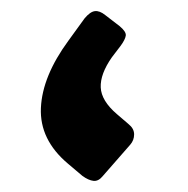

<svg xmlns="http://www.w3.org/2000/svg" viewBox="-20 -322 337 345"><path d="M165 -6Q157 4 148 3Q139 2 128 -6L102 -28Q51 -71 53.5 -128Q56 -185 103 -249L132 -289Q142 -301 150.5 -302Q159 -303 169 -295L195 -275Q207 -265 206 -258Q205 -251 197 -240L181 -219Q160 -189 161 -165Q162 -141 190 -117L211 -99Q221 -91 221 -80.5Q221 -70 214 -62Z"/></svg>

Font: Rubik Medium
Style: Italic
Weight: 500
Italic angle: -12°
Designer: Hubert and Fischer
Foundry: Hubert and Fischer
Version: Version 2.300;gftools[0.9.30]